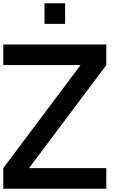

<svg xmlns="http://www.w3.org/2000/svg" viewBox="-20 -1145 790 1165"><path d="M0 -125 468.8 -750H0V-875H625V-750L156.2 -125H625V0H0ZM375 -1125V-1000H250V-1125Z"/></svg>

Font: CraftyPE
Style: Regular
Weight: 400
Designer: Erek Butcher
Foundry: Haunted Coop
Version: Version 0.018;April 4, 2024;FontCreator 15.0.0.2962 64-bit